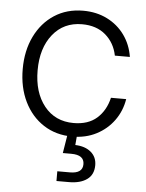

<svg xmlns="http://www.w3.org/2000/svg" viewBox="-53 -569 619 815"><g transform="rotate(5 257.0 -161.0)"><path d="M269 10.3Q199.2 10.3 146.2 -23.9Q93.3 -58.1 63.7 -118.7Q34.2 -179.2 34.2 -257.3Q34.2 -335.4 63.7 -396.2Q93.3 -457 146.2 -491.5Q199.2 -525.9 269 -525.9Q325.7 -525.9 371.1 -503.2Q416.5 -480.5 445.6 -440.2Q474.6 -399.9 482.9 -347.7H418.9Q408.2 -401.4 369.4 -434.8Q330.6 -468.3 269 -468.3Q190.9 -468.3 144.3 -410.2Q97.7 -352.1 97.7 -257.3Q97.7 -163.1 144 -105.2Q190.4 -47.4 269 -47.4Q331.1 -47.4 368.2 -80.3Q405.3 -113.3 418 -168H482.9Q474.6 -116.7 445.3 -76.4Q416 -36.1 370.8 -12.9Q325.7 10.3 269 10.3ZM218.3 204.1V162.6H272Q326.2 162.6 326.2 123Q326.2 83.5 271 83.5H234.9L251.5 -18.6H288.6V0L284.7 44.9Q327.1 46.4 351.8 67.4Q376.5 88.4 376.5 123Q376.5 163.6 348.1 183.8Q319.8 204.1 272 204.1Z"/></g></svg>

Font: Inter Display Light
Style: Regular
Weight: 300
Designer: Rasmus Andersson
Foundry: rsms
Version: Version 4.000;git-a52131595